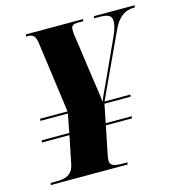

<svg xmlns="http://www.w3.org/2000/svg" viewBox="-106 -808 842 902"><g transform="rotate(-15 315.0 -357.0)"><path d="M31 0H404L406 -10H386C347 -10 322 -14 322 -40C322 -52 325 -66 329 -86L353 -204H480L482 -214H355L373 -304H500L502 -314H376L521 -626C547 -682 581 -704 623 -704H628L630 -714H432L430 -704H451C502 -704 515 -694 515 -666C515 -653 510 -629 498 -603L401 -391C388 -363 373 -333 367 -314C364 -346 353 -416 347 -458L327 -602C320 -645 318 -663 318 -678C318 -695 324 -704 351 -704H377L379 -714H101L99 -704H107C135 -704 145 -692 150 -651L196 -314H63L61 -304H195L178 -214H44L42 -204H176L148 -67C138 -21 104 -10 66 -10H33Z"/></g></svg>

Font: Noto Serif Display SemiCondensed Black
Style: Italic
Weight: 900
Width: 4
Italic angle: -12°
Designer: Monotype Design Team
Foundry: Monotype Imaging Inc.
Version: Version 2.009